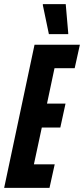

<svg xmlns="http://www.w3.org/2000/svg" viewBox="-34 -903 404 923"><path d="M-14 0 132 -688H350L325 -575H228L192 -405H281L256 -290H167L129 -113H229L204 0ZM201 -739 172 -878V-883H282L294 -744V-739Z"/></svg>

Font: Saira Ultra Condensed ExtraBold
Style: Italic
Weight: 800
Width: 1
Italic angle: -12°
Designer: Hector Gatti with collaboration of the Omnibus-Type team
Foundry: Omnibus-Type
Version: Version 1.001; ttfautohint (v1.8)